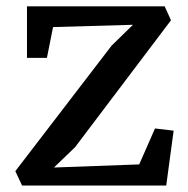

<svg xmlns="http://www.w3.org/2000/svg" viewBox="-20 -575 584 595"><path d="M392.1 -498.2 144.4 -491.1 125.4 -395.7H63.6V-555.3H490.3L509.9 -512.2L212.5 -118.7L147.2 -55.9L411.4 -65.5L460.3 -176.9L518.1 -170.1L495.1 0H48.4L27.5 -44.6L325.8 -433.5Z"/></svg>

Font: Merriweather Light
Style: Regular
Weight: 300
Designer: Eben Sorkin
Foundry: Eben Sorkin
Version: Version 2.100